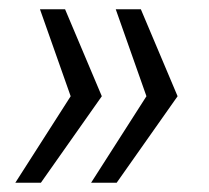

<svg xmlns="http://www.w3.org/2000/svg" viewBox="-20 -471 449 413"><path d="M66 -451H120L199 -264L68 -78H13L132 -264ZM229 -451H283L362 -264L231 -78H176L295 -264Z"/></svg>

Font: Genos Thin Medium
Style: Italic
Weight: 500
Italic angle: -8°
Version: Version 1.010